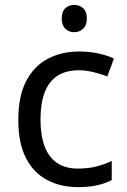

<svg xmlns="http://www.w3.org/2000/svg" viewBox="-20 -757 520 787"><path d="M300 10Q229 10 173.5 -19Q118 -48 86.5 -109Q55 -170 55 -265Q55 -364 88 -426Q121 -488 177.5 -517Q234 -546 306 -546Q347 -546 385 -537.5Q423 -529 447 -517L420 -444Q396 -453 364 -461Q332 -469 304 -469Q250 -469 215 -446Q180 -423 163 -378Q146 -333 146 -266Q146 -202 163 -157Q180 -112 214 -89Q248 -66 299 -66Q343 -66 376.5 -75Q410 -84 438 -97V-19Q411 -5 378.5 2.5Q346 10 300 10ZM285 -737Q305 -737 320.5 -723.5Q336 -710 336 -681Q336 -653 320.5 -639Q305 -625 285 -625Q263 -625 248 -639Q233 -653 233 -681Q233 -710 248 -723.5Q263 -737 285 -737Z"/></svg>

Font: Noto Sans Lao Looped
Style: Regular
Weight: 400
Designer: Mark Frömberg, Ben Mitchell
Foundry: The Fontpad Ltd
Version: Version 1.001